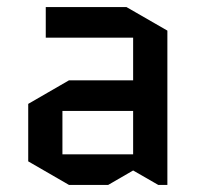

<svg xmlns="http://www.w3.org/2000/svg" viewBox="-20 -520 575 545"><path d="M157.2 -205.1V-82H357.9V-205.1ZM175.8 4.9 60.1 -62V-225.1L175.8 -292H357.9V-413.1H109.9V-500H338.9L455.1 -433.1V4.9H429.2L357.9 -36.1L287.1 4.9Z"/></svg>

Font: Quantico
Style: Regular
Weight: 400
Designer: Matt Desmond
Foundry: MADtype
Version: Version 2.002